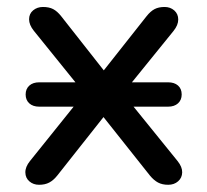

<svg xmlns="http://www.w3.org/2000/svg" viewBox="-20 -514 582 540"><path d="M64.3 -61.1 236 -274.9V-228.2L75 -427.6Q61.8 -444.1 61.8 -459.7Q61.8 -475.4 73.2 -484.9Q84.7 -494.4 100.7 -494.4Q118.1 -494.4 129.5 -488.4Q141 -482.4 152 -468.5L288.4 -295.1H255.3L392.3 -468.5Q403.3 -482.4 414.8 -488.4Q426.2 -494.4 443 -494.4Q459 -494.4 470.2 -484.6Q481.3 -474.7 481.3 -459.1Q481.3 -443.4 468 -426.9L308.5 -230V-272.2L479.4 -61.1Q492.7 -44.6 492.4 -29.2Q492.1 -13.9 480.9 -4.1Q469.8 5.7 453.1 5.7Q436.4 5.7 424.5 -0.6Q412.7 -6.9 401.7 -20.2L254.9 -205.1H287.2L141 -20.2Q130.4 -6.9 118.5 -0.6Q106.7 5.7 89.9 5.7Q73.9 5.7 62.8 -3.8Q51.6 -13.3 51.3 -28.9Q51 -44.6 64.3 -61.1ZM52.1 -248.3Q52.1 -263.8 62.4 -273.2Q72.7 -282.5 90.3 -282.5H452.8Q470.3 -282.5 480.6 -273.5Q491 -264.4 491 -248.3Q491 -232.7 480.6 -223.3Q470.3 -214 452.8 -214H90.3Q72.7 -214 62.4 -223.3Q52.1 -232.7 52.1 -248.3Z"/></svg>

Font: SN Pro Thin
Style: Regular
Weight: 200
Designer: Tobias Whetton
Foundry: Supernotes
Version: Version 1.003;Glyphs 3.3 (3324)